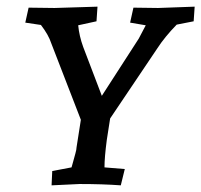

<svg xmlns="http://www.w3.org/2000/svg" viewBox="-20 -553 605 577"><path d="M562 -489 511 -479Q475 -442 453 -408L311 -197L301 -133Q294 -80 294 -50L355 -45L343 4Q289 0 219 0L135 4L137 -39L195 -50Q196 -53 199.5 -66Q203 -79 206.5 -91.5Q210 -104 210 -110L223 -193L134 -423Q126 -448 103 -478L56 -485L66 -530Q117 -529 144 -529L273 -533L270 -489L215 -477Q218 -445 230 -412L286 -265L397 -437L418 -477L371 -485L381 -530Q428 -529 455 -529L565 -533Z"/></svg>

Font: Andada SC
Style: Italic
Weight: 400
Italic angle: -8.29999°
Designer: Carolina Giovagnoli
Foundry: Carolina Giovagnoli
Version: Version 1.003